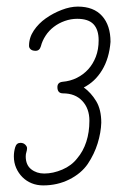

<svg xmlns="http://www.w3.org/2000/svg" viewBox="-20 -567 378 582"><path d="M104 -427Q100 -413 88 -413Q78 -413 73 -417.5Q68 -422 68 -428Q68 -453 82.5 -474.5Q97 -496 119 -511.5Q141 -527 167 -537Q193 -547 216 -547Q264 -547 289.5 -518.5Q315 -490 315 -440Q311 -390 289.5 -354.5Q268 -319 234 -302Q256 -286 271.5 -260.5Q287 -235 287 -195Q286 -165 276 -132.5Q266 -100 246 -70Q226 -41 190 -23Q154 -5 111 -5Q92 -5 76 -11.5Q60 -18 48 -30Q36 -42 29 -58Q22 -74 22 -93Q22 -107 26 -120.5Q30 -134 42 -134Q51 -134 56.5 -128.5Q62 -123 62 -118Q62 -112 60 -106Q58 -100 58 -93Q58 -67 74.5 -54Q91 -41 114 -41Q141 -41 169 -53Q197 -65 214 -87Q232 -108 241.5 -137Q251 -166 251 -201Q251 -238 229.5 -261Q208 -284 171 -284Q154 -284 154 -303Q154 -317 169 -319Q193 -321 213 -331Q233 -341 247.5 -357Q262 -373 270.5 -395Q279 -417 279 -445Q279 -477 263.5 -493.5Q248 -510 214 -510Q195 -510 176.5 -503.5Q158 -497 143 -485.5Q128 -474 118 -458.5Q108 -443 104 -427Z"/></svg>

Font: Gruenewald VA
Style: Regular
Weight: 400
Designer: Peter Wiegel
Foundry: Peter Wiegel, nach dem Schriftentwurf von Dr. H. Gr¸newald
Version: Version 0.007